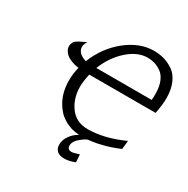

<svg xmlns="http://www.w3.org/2000/svg" viewBox="-201 -895 1259 1285"><g transform="rotate(30 428.0 -253.0)"><path d="M116.2 -457Q116.2 -469.2 119.6 -478Q123 -486.8 126.5 -492.9Q129.9 -499 140.9 -506.6Q151.9 -514.2 158.4 -517.6Q165 -521 183.1 -529.5Q201.2 -538.1 210 -543Q193.8 -517.1 193.8 -499Q193.8 -449.2 264.2 -426.8Q315.9 -555.7 417 -635.7Q518.1 -715.8 627 -715.8Q668.9 -715.8 706.5 -704.8Q744.1 -693.8 779.1 -669.4Q814 -645 835 -596.4Q856 -547.9 856 -481Q856 -431.2 841.8 -360.8H329.1Q315.9 -297.9 315.9 -263.2Q315.9 -170.4 364.5 -104.7Q413.1 -39.1 501 -39.1Q628.9 -39.1 775.9 -106L769 -40Q710.9 -15.1 658 -1Q605 13.2 572.5 17.1Q540 21 539.1 21Q519 27.8 485.6 55.9Q452.1 84 452.1 115.2Q452.1 147.5 484.9 147Q500 147 542 132.8L545.9 191.9Q502.9 210 462.9 210Q426.8 210 408 192.4Q389.2 174.8 389.2 144Q389.2 108.9 412.6 75.4Q436 42 472.2 22.9Q471.2 22.9 459 21.5Q446.8 20 441.9 19Q437 18.1 423.6 15.6Q410.2 13.2 402.1 9.5Q394 5.9 380.6 1Q367.2 -3.9 356.7 -11Q346.2 -18.1 333.5 -26.6Q320.8 -35.2 309.8 -47.1Q298.8 -59.1 288.1 -73.2Q231 -150.4 231 -258.8Q231 -312 244.1 -363.8Q203.1 -369.6 175.5 -382.8Q147.9 -396 136 -410.9Q124 -425.8 120.1 -436.5Q116.2 -447.3 116.2 -457ZM348.1 -422.9H775.9Q777.8 -438 777.8 -470.2Q777.8 -524.4 762 -563.2Q746.1 -602.1 719.5 -620.6Q692.9 -639.2 667 -647Q641.1 -654.8 613.8 -654.8Q535.6 -654.8 461.9 -589.4Q388.2 -523.9 348.1 -422.9Z"/></g></svg>

Font: CMU Sans Serif
Style: Oblique
Weight: 500
Italic angle: -12°
Version: Version 0.7.0